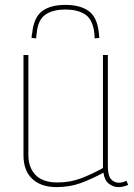

<svg xmlns="http://www.w3.org/2000/svg" viewBox="-20 -755 549 785"><path d="M211 10Q148 10 112 -23.5Q76 -57 76 -121V-530H96V-121Q96 -70 125.5 -39.5Q155 -9 215 -9Q266 -9 310 -25.5Q354 -42 401 -68V-530H421V-76Q421 -37 434 -22.5Q447 -8 466 -8Q482 -8 497 -16L504 1Q483 10 464 10Q443 10 425 -4Q407 -18 403 -49Q355 -23 310 -6.5Q265 10 211 10ZM247 -735Q308 -735 342.5 -710Q377 -685 384 -622Q385 -611 386 -600L367 -598Q367 -603 366.5 -608Q366 -613 366 -617Q360 -674 329.5 -695Q299 -716 247 -716Q196 -716 165.5 -695Q135 -674 130 -618Q128 -607 128 -598L109 -600Q109 -606 110 -611.5Q111 -617 112 -623Q119 -685 153 -710Q187 -735 247 -735Z"/></svg>

Font: Georama Thin
Style: Regular
Weight: 100
Designer: Jean-Baptiste Levee
Foundry: Production Type
Version: Version 1.000